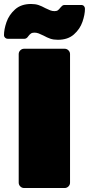

<svg xmlns="http://www.w3.org/2000/svg" viewBox="-39 -945 447 965"><path d="M55 -27V-673Q55 -684 63 -692Q71 -700 82 -700H286Q297 -700 305 -692Q313 -684 313 -673V-27Q313 -16 305 -8Q297 0 286 0H82Q71 0 63 -8Q55 -16 55 -27ZM104 -764Q95 -750 84 -750H0Q-8 -750 -13.5 -755.5Q-19 -761 -19 -768Q-19 -797 -6.5 -833.5Q6 -870 36.5 -897.5Q67 -925 117 -925Q139 -925 155 -919.5Q171 -914 189 -904Q203 -897 213.5 -893Q224 -889 235 -889Q246 -889 252 -893.5Q258 -898 264 -906Q268 -911 273 -915.5Q278 -920 285 -920H369Q378 -920 383 -914.5Q388 -909 388 -901Q388 -872 375.5 -835.5Q363 -799 332.5 -772Q302 -745 252 -745Q230 -745 214 -750.5Q198 -756 180 -766Q166 -773 155.5 -777Q145 -781 134 -781Q123 -781 116.5 -776.5Q110 -772 104 -764Z"/></svg>

Font: Rubik
Style: Regular
Weight: 900
Designer: Hubert & Fischer
Foundry: Hubert & Fischer
Version: Version 1.100